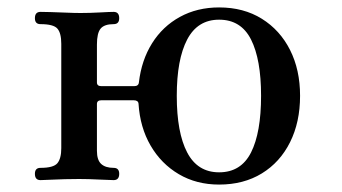

<svg xmlns="http://www.w3.org/2000/svg" viewBox="-20 -485 922 517"><path d="M570 12Q509 12 461.5 -16Q414 -44 385.5 -93Q357 -142 353 -206Q352 -215 340 -215H253Q241 -215 241 -205V-79Q241 -54 252.5 -43.5Q264 -33 286 -33Q301 -33 301 -17Q301 0 286 0Q276 0 247 -1.5Q218 -3 193 -3Q176 -3 154.5 -2.5Q133 -2 114.5 -1Q96 0 89 0Q74 0 74 -17Q74 -33 89 -33Q124 -33 134.5 -45.5Q145 -58 145 -86V-367Q145 -396 134.5 -408Q124 -420 89 -420Q74 -420 74 -436Q74 -453 89 -453Q96 -453 115.5 -452.5Q135 -452 157.5 -451Q180 -450 197 -450Q222 -450 249 -451.5Q276 -453 286 -453Q301 -453 301 -436Q301 -420 286 -420Q261 -420 251 -408Q241 -396 241 -365V-263Q241 -253 253 -253H341Q353 -253 354 -263Q361 -323 389.5 -368.5Q418 -414 464.5 -439.5Q511 -465 570 -465Q636 -465 685 -434.5Q734 -404 761 -350.5Q788 -297 788 -227Q788 -156 761 -102Q734 -48 685 -18Q636 12 570 12ZM570 -21Q629 -21 656 -74.5Q683 -128 683 -227Q683 -325 656 -378.5Q629 -432 570 -432Q512 -432 484 -378.5Q456 -325 456 -227Q456 -128 484 -74.5Q512 -21 570 -21Z"/></svg>

Font: Zen Old Mincho SemiBold
Style: Regular
Weight: 600
Version: Version 1.500